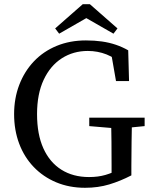

<svg xmlns="http://www.w3.org/2000/svg" viewBox="-20 -877 722 912"><path d="M384 15Q309 15 247 -11Q185 -37 140 -84Q95 -131 71 -195Q47 -259 47 -335Q47 -410 71.5 -474Q96 -538 141 -585.5Q186 -633 249 -659Q312 -685 388 -685Q429 -685 464 -680Q499 -675 530 -664.5Q561 -654 589 -638L593 -492H531L505 -641L568 -621V-564Q528 -602 486 -618.5Q444 -635 397 -635Q328 -635 273.5 -600Q219 -565 187.5 -498Q156 -431 156 -335Q156 -239 186 -172.5Q216 -106 271.5 -71Q327 -36 403 -36Q446 -36 480.5 -46Q515 -56 557 -77L510 -29V-88Q510 -145 509.5 -203Q509 -261 507 -318H607Q606 -262 605 -204.5Q604 -147 604 -88V-44Q552 -17 499 -1Q446 15 384 15ZM404 -278V-318H667V-278L556 -267H534ZM407 -857 538 -742 519 -717 348 -815H432L261 -717L242 -742L373 -857Z"/></svg>

Font: Source Serif 4 Variable
Style: Regular
Weight: 400
Designer: Frank Grießhammer
Foundry: Adobe
Version: Version 4.005;hotconv 1.1.0;makeotfexe 2.6.0